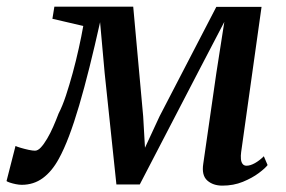

<svg xmlns="http://www.w3.org/2000/svg" viewBox="-49 -558 876 588"><path d="M632 10.5Q603.5 10.5 585.8 -5.2Q568 -21 573.5 -56.5L613.5 -334L638 -491L560 -341.5L379 7H307.5L271.5 -334.5L257.5 -490Q241 -416 225 -352Q209 -288 193.5 -235.2Q178 -182.5 162.5 -141.5Q147 -100.5 131 -71.5Q110 -33 82 -12.5Q54 8 17.5 8Q9.5 8 -0.5 6Q-10.5 4 -18.8 1.2Q-27 -1.5 -29 -3.5L-1.5 -111Q2 -109 13.8 -105.5Q25.5 -102 38.2 -99.2Q51 -96.5 58 -96.5Q67 -96.5 76.2 -106.5Q85.5 -116.5 95.2 -133Q105 -149.5 114 -170Q123 -190.5 130.5 -210.5Q142 -232.5 152.8 -265Q163.5 -297.5 173.8 -335Q184 -372.5 192.2 -409.8Q200.5 -447 206 -478.5L111.5 -500.5L117.5 -537.5H359L389.5 -201.5L395 -105.5L439.5 -201.5L613.5 -537H752L689.5 -92Q688 -81 688.8 -71.5Q689.5 -62 693.8 -56.2Q698 -50.5 706 -50.5Q717.5 -50.5 731.8 -58.5Q746 -66.5 759 -79.5L770.5 -52.5Q763.5 -43 743.5 -28Q723.5 -13 694.8 -1.2Q666 10.5 632 10.5Z"/></svg>

Font: Merriweather 60pt Medium
Style: Italic
Weight: 500
Italic angle: -7.8°
Version: Version 2.101